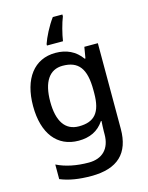

<svg xmlns="http://www.w3.org/2000/svg" viewBox="-144 -854 908 1181"><g transform="rotate(-15 310.0 -263.0)"><path d="M372 -754V-766H311C276 -719 244 -654 231 -615V-606H333C339 -649 357 -718 372 -754ZM269 -549C133 -549 52 -442 52 -268C52 -93 133 10 269 10C339 10 394 -15 431 -71H435C434 -57 432 -22 432 -5V13C432 104 381 156 294 156C217 156 147 142 91 114V207C146 230 210 240 288 240C456 240 537 161 537 7V-539H451L439 -468H434C395 -523 338 -549 269 -549ZM291 -461C391 -461 436 -406 436 -268V-248C436 -125 392 -75 293 -75C206 -75 161 -142 161 -267C161 -393 207 -461 291 -461Z"/></g></svg>

Font: Noto Sans Gunjala Gondi Medium
Style: Regular
Weight: 500
Designer: Ek Type
Foundry: Ek Type
Version: Version 1.004